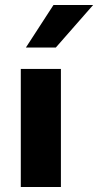

<svg xmlns="http://www.w3.org/2000/svg" viewBox="-20 -751 394 771"><path d="M63.5 -474.1H224.6V0H63.5ZM194.8 -731H354L204.1 -560.1H84Z"/></svg>

Font: Glacial Indifference
Style: Bold
Weight: 700
Designer: Alfredo Marco Pradil
Foundry: Alfredo Marco Pradil
Version: Version 1.312